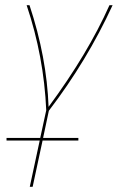

<svg xmlns="http://www.w3.org/2000/svg" viewBox="-20 -426 455 735"><path d="M145 102H280V112H143L105 289H94L132 112H5V102H134L157 -4Q148 -210 82 -406H93Q159 -207 166 -17Q316 -220 399 -406H411Q313 -193 167 -2Z"/></svg>

Font: Ysabeau Hairline
Style: Italic
Weight: 100
Italic angle: -12°
Designer: Christian Thalmann (Catharsis Fonts)
Version: Version 0.003